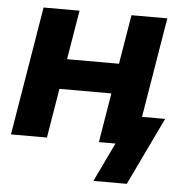

<svg xmlns="http://www.w3.org/2000/svg" viewBox="-50 -563 716 766"><g transform="rotate(5 308.0 -180.0)"><path d="M237.8 -515.6 205.1 -318.4H413.1L445.8 -515.6H589.4L503.9 0H360.4L393.1 -197.8H185.1L152.3 0H8.3L93.8 -515.6ZM352.1 156.2 426.8 0H387.2L406.2 -115.2H615.7L485.8 156.2Z"/></g></svg>

Font: Inter Display
Style: Bold Italic
Weight: 700
Italic angle: -9.39999°
Designer: Rasmus Andersson
Foundry: rsms
Version: Version 4.000;git-a52131595